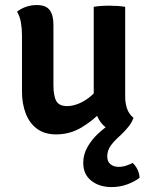

<svg xmlns="http://www.w3.org/2000/svg" viewBox="-20 -523 588 760"><path d="M475.5 -141Q475.5 -114 483.2 -92.2Q491 -70.5 508.5 -56.5L420 -5.5Q384.5 -23 367.8 -57Q351 -91 351 -132.5V-496Q377.5 -500.5 413 -500.5Q447.5 -500.5 475.5 -496ZM67 -382.5Q67 -410 62.8 -434.2Q58.5 -458.5 47.5 -476.5Q61 -488 81.5 -495.5Q102 -503 125.5 -503Q162 -503 176.8 -483Q191.5 -463 191.5 -425V-187Q191.5 -143.5 202.8 -123.2Q214 -103 246 -103Q267.5 -103 293 -113.5Q318.5 -124 342.5 -145Q366.5 -166 382 -196V-82Q348 -45.5 302.2 -18.2Q256.5 9 202.5 9Q156.5 9 126.5 -13.2Q96.5 -35.5 81.8 -74Q67 -112.5 67 -160.5ZM505 122Q515.5 131 523.5 146.5Q531.5 162 532.5 180.5Q514 195.5 484.5 206.5Q455 217.5 421.5 217.5Q373 217.5 341.2 192.2Q309.5 167 309.5 122Q309.5 88 326.5 58.5Q343.5 29 368 6.2Q392.5 -16.5 415.5 -31L508.5 -56.5Q502 -38.5 489 -22Q476 -5.5 457.5 12Q435.5 31 420 51.2Q404.5 71.5 404.5 96Q404.5 117 417.5 127.2Q430.5 137.5 449.5 137.5Q465.5 137.5 480 132.5Q494.5 127.5 505 122Z"/></svg>

Font: Signika Negative Light SemiBold
Style: Regular
Weight: 600
Version: Version 2.001